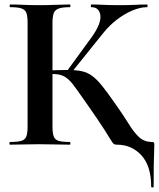

<svg xmlns="http://www.w3.org/2000/svg" viewBox="-20 -645 708 856"><path d="M25 0Q22 0 22 -6Q22 -12 25 -12Q58 -12 75 -17Q92 -22 97.5 -37Q103 -52 103 -81V-544Q103 -573 97.5 -587.5Q92 -602 75.5 -607.5Q59 -613 26 -613Q23 -613 23 -619Q23 -625 26 -625Q52 -625 84 -623.5Q116 -622 152 -622Q193 -622 228.5 -623.5Q264 -625 291 -625Q294 -625 294 -619Q294 -613 291 -613Q259 -613 242 -607Q225 -601 219.5 -586Q214 -571 214 -542V-81Q214 -52 219.5 -37Q225 -22 241.5 -17Q258 -12 291 -12Q294 -12 294 -6Q294 0 291 0Q263 0 228 -1Q193 -2 152 -2Q116 -2 83.5 -1Q51 0 25 0ZM295 -317 277 -326 387 -477Q432 -539 427.5 -576Q423 -613 387 -613Q385 -613 385 -619Q385 -625 387 -625Q411 -625 441 -623.5Q471 -622 511 -622Q557 -622 583.5 -623.5Q610 -625 635 -625Q638 -625 638 -619Q638 -613 635 -613Q606 -613 571 -598.5Q536 -584 502.5 -558.5Q469 -533 443 -501ZM501 0Q492 0 487.5 -3Q483 -6 474 -21Q465 -36 443 -70.5Q421 -105 377 -168Q345 -213 325 -242Q305 -271 289.5 -286.5Q274 -302 257 -308.5Q240 -315 214 -315Q205 -315 195 -314Q185 -313 174 -312L173 -330Q242 -333 282 -333Q319 -333 344.5 -327.5Q370 -322 391 -306.5Q412 -291 435 -262.5Q458 -234 490 -188Q529 -133 553 -94Q577 -55 599.5 -34Q622 -13 655 -12Q664 -12 666 -10Q668 -8 668 0Q668 17 667 37Q666 57 665.5 91.5Q665 126 665 187Q665 191 659.5 191Q654 191 654 187Q654 95 610.5 47.5Q567 0 501 0Z"/></svg>

Font: Cormorant Infant Light
Style: Regular
Weight: 300
Designer: Christian Thalmann (Catharsis Fonts)
Foundry: Catharsis Fonts
Version: Version 4.001